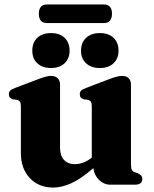

<svg xmlns="http://www.w3.org/2000/svg" viewBox="-20 -832 693 865"><path d="M74 -143V-353Q74 -367.5 70 -373.5Q66 -379.5 57 -382L38.5 -384.5Q20 -389.5 20 -407Q20 -417.5 25.8 -423.5Q31.5 -429.5 47 -435.5L148.5 -474Q172 -483 185.8 -486.5Q199.5 -490 209.5 -490Q230 -490 240.2 -479.2Q250.5 -468.5 250.5 -451.5V-168Q250.5 -130.5 268.5 -111.5Q286.5 -92.5 317.5 -92.5Q356 -92.5 393.5 -121.5V-353Q393.5 -367.5 389.5 -373.5Q385.5 -379.5 377 -382L358 -384.5Q339.5 -389.5 339.5 -407Q339.5 -417.5 345.2 -423.5Q351 -429.5 367 -435.5L468 -474Q490.5 -482.5 504.2 -486.2Q518 -490 531 -490Q550 -490 560 -479.2Q570 -468.5 570 -451.5V-93.5Q570 -75 573.8 -67.2Q577.5 -59.5 586 -56.5L600.5 -51.5Q621 -43.5 621 -25.5Q621 0 588 0H477Q448.5 0 426.5 -21.2Q404.5 -42.5 400.5 -74.5Q344.5 -26 301.2 -6.5Q258 13 220 13Q154.5 13 114.2 -29.8Q74 -72.5 74 -143ZM209.5 -525.5Q171 -525.5 148.2 -546.8Q125.5 -568 125.5 -603.5Q125.5 -640.5 148.2 -661.8Q171 -683 209.5 -683Q248.5 -683 271 -661.8Q293.5 -640.5 293.5 -603.5Q293.5 -568.5 271 -547Q248.5 -525.5 209.5 -525.5ZM429.5 -525.5Q391 -525.5 368 -546.8Q345 -568 345 -603.5Q345 -640 368 -661.5Q391 -683 429.5 -683Q469 -683 491.5 -661.8Q514 -640.5 514 -603.5Q514 -568.5 491.5 -547Q469 -525.5 429.5 -525.5ZM155 -770Q155 -812 192.5 -812H447Q484.5 -812 484.5 -770.5Q484.5 -728 447 -728H192.5Q155 -728 155 -770Z"/></svg>

Font: Fraunces 9pt S000
Style: Bold
Weight: 700
Version: Version 1.000; ttfautohint (v1.8.3)